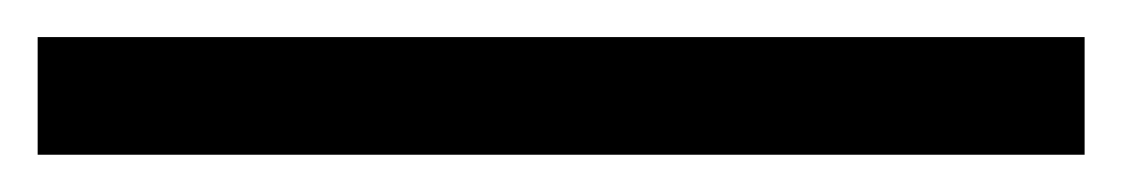

<svg xmlns="http://www.w3.org/2000/svg" viewBox="-20 118 596 102"><path d="M556.2 200.2H0V137.7H556.2Z"/></svg>

Font: Saysettha OT
Style: Regular
Weight: 400
Designer: John M. Durdin and Silvain Dupertuis
Foundry: Lao Script for Windows
Version: Version 2.000